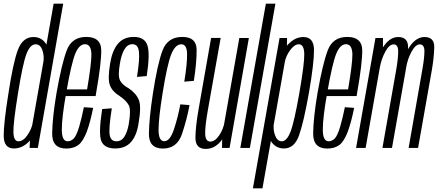

<svg xmlns="http://www.w3.org/2000/svg" viewBox="-23 -805 2383 1045"><path d="M138 0H183L321 -785H269L141 -59.5ZM52.5 3Q96 3 131 -30.8Q166 -64.5 174 -108.5L156 -139.5Q149 -102 126 -69Q103 -36 77.5 -36Q51 -36 50 -86.2Q49 -136.5 74.5 -295Q101 -460 121.2 -512Q141.5 -564 171 -564Q196.5 -564 207.8 -531.5Q219 -499 212.5 -462L241 -491.5Q249 -535.5 225.2 -569.5Q201.5 -603.5 159 -603.5Q100 -603.5 73.8 -532Q47.5 -460.5 22.5 -294Q-3 -135.5 -2.8 -66.2Q-2.5 3 52.5 3Z M338 3.5 345 -36Q313 -36 313.5 -101.5Q313.5 -166 337.5 -301Q364.5 -456.5 386 -511Q407.5 -564.5 439.5 -564.5Q472.5 -564.5 474.5 -511Q475 -459 451 -318.5H333.5L327.5 -282H497.5Q499.5 -292 500.5 -301Q529 -463 528 -534Q526 -604 446.5 -604Q368 -604 340.5 -531.5Q313 -459.5 285 -301Q262 -164.5 261 -80Q259.5 3.5 338 3.5ZM345 -36 338 3.5Q378.5 3.5 405 -17Q430 -37 450 -90Q469 -142.5 484 -218L433.5 -221.5Q422 -164 408 -115.5Q393.5 -67.5 379 -51.5Q363 -36 345 -36Z M604.5 3Q659.5 3 690.2 -32.2Q721 -67.5 731 -133Q747 -224.5 732.8 -260.5Q718.5 -296.5 678 -324Q644 -342 630.8 -366.2Q617.5 -390.5 629.5 -458.5Q637 -506.5 653.8 -535.5Q670.5 -564.5 698 -564.5Q728.5 -564.5 733.2 -523.5Q738 -482.5 722.5 -386.5L775.5 -391Q794.5 -514 779 -559Q763.5 -604 705 -604Q649 -604 618 -565.8Q587 -527.5 576.5 -460Q562 -373.5 575.8 -339.5Q589.5 -305.5 628 -282.5Q665 -257 678 -232Q691 -207 678 -131Q671 -89.5 655 -62.8Q639 -36 610.5 -36Q580 -36 574 -70.2Q568 -104.5 585.5 -215.5L533 -211.5Q512 -74.5 529 -35.8Q546 3 604.5 3Z M864 3.5Q941 3.5 967.8 -76.5Q994.5 -156.5 1008.5 -233L958.5 -237Q944.5 -162.5 923.2 -99.5Q902 -36.5 871 -36.5Q839.5 -36.5 840 -100.5Q840.5 -164.5 861.5 -295Q886.5 -452.5 908.5 -508.2Q930.5 -564 964 -564Q994.5 -564 995.2 -510.8Q996 -457.5 980 -360.5L1032 -365Q1047.5 -463 1047.2 -533.5Q1047 -604 969.5 -604Q889.5 -604 861.8 -530.8Q834 -457.5 809 -294.5Q788.5 -159 787.5 -77.8Q786.5 3.5 864 3.5Z M1185.5 0H1226.5L1331.5 -598H1279.5L1186.5 -71.5ZM1178 -598.5H1126L1058.5 -214.5Q1041 -115.5 1040.8 -55Q1040.5 5.5 1096.5 5.5Q1143 5.5 1177.5 -34.8Q1212 -75 1221 -124.5L1199.5 -142Q1192.5 -101.5 1169.8 -68Q1147 -34.5 1122 -34.5Q1095 -34.5 1093.8 -76Q1092.5 -117.5 1109.5 -212.5Z M1285 0H1337L1476 -785H1424Z M1353.5 220H1405.5L1538 -528.5L1539.5 -598H1498.5ZM1522.5 3Q1579 3 1604.2 -67.2Q1629.5 -137.5 1658.5 -300Q1686.5 -463 1686 -533.2Q1685.5 -603.5 1628 -603.5Q1586.5 -603.5 1551 -569.5Q1515.5 -535.5 1508 -491.5L1526 -462Q1532 -499 1555.8 -531.5Q1579.5 -564 1603.5 -564Q1631.5 -564 1633 -513Q1634.5 -462 1606.5 -300Q1578 -138 1557.8 -87Q1537.5 -36 1510.5 -36Q1486 -36 1473.8 -69Q1461.5 -102 1468.5 -139.5L1440 -108.5Q1431.5 -64.5 1455.8 -30.8Q1480 3 1522.5 3Z M1758.5 3.5 1765.5 -36Q1733.5 -36 1734 -101.5Q1734 -166 1758 -301Q1785 -456.5 1806.5 -511Q1828 -564.5 1860 -564.5Q1893 -564.5 1895 -511Q1895.5 -459 1871.5 -318.5H1754L1748 -282H1918Q1920 -292 1921 -301Q1949.5 -463 1948.5 -534Q1946.5 -604 1867 -604Q1788.5 -604 1761 -531.5Q1733.5 -459.5 1705.5 -301Q1682.5 -164.5 1681.5 -80Q1680 3.5 1758.5 3.5ZM1765.5 -36 1758.5 3.5Q1799 3.5 1825.5 -17Q1850.5 -37 1870.5 -90Q1889.5 -142.5 1904.5 -218L1854 -221.5Q1842.5 -164 1828.5 -115.5Q1814 -67.5 1799.5 -51.5Q1783.5 -36 1765.5 -36Z M1915 0H1967L2061 -532L2061.5 -598H2020.5ZM2058.5 0H2110.5L2185.5 -424.5Q2197 -491 2198 -547.2Q2199 -603.5 2144 -603.5Q2101.5 -603.5 2067.5 -556.5Q2033.5 -509.5 2024.5 -459L2043.5 -434Q2052.5 -484.5 2074.2 -524Q2096 -563.5 2119 -563.5Q2144 -563.5 2144.2 -526.5Q2144.5 -489.5 2133.5 -425.5ZM2201 0H2252.5L2327.5 -424.5Q2339 -490.5 2340.5 -547Q2342 -603.5 2287.5 -603.5Q2244.5 -603.5 2210 -556.2Q2175.5 -509 2167 -459L2187 -434Q2195 -484.5 2217 -524Q2239 -563.5 2261.5 -563.5Q2287 -563.5 2287 -526.5Q2287 -489.5 2275.5 -425.5Z"/></svg>

Font: Anybody ExtraCondensed Light
Style: Italic
Weight: 300
Width: 2
Italic angle: -10°
Version: Version 1.113;gftools[0.9.25]